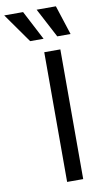

<svg xmlns="http://www.w3.org/2000/svg" viewBox="-201 -985 547 1031"><g transform="rotate(-10 72.5 -469.5)"><path d="M165.7 0H78V-707.2H165.7ZM-99.4 -939.2H3.5L87 -779H13.8ZM77.3 -939.2H182.3L234.1 -779H161.6Z"/></g></svg>

Font: Pretendard Variable
Style: Regular
Weight: 400
Designer: Base glyphs from Inter by Rasmus Andersson; Hangul glyphs from Noto Sans CJK(Source Han Sans) by Jang Soo-young and Kang
Foundry: Kil Hyung-jin
Version: Version 1.100;FEAKit 1.0